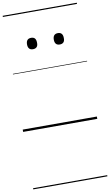

<svg xmlns="http://www.w3.org/2000/svg" viewBox="-149 -1078 944 1645"><g transform="rotate(-10 322.5 -255.0)"><path d="M207 -683Q185 -683 174 -695.5Q163 -708 163 -732Q163 -757 174 -769.5Q185 -782 207 -782Q229 -782 239.5 -769.5Q250 -757 250 -732Q251 -707 239.5 -695Q228 -683 207 -683ZM440 -683Q418 -683 407 -695.5Q396 -708 396 -732Q396 -757 407 -769.5Q418 -782 440 -782Q461 -782 472 -769.5Q483 -757 483 -732Q484 -707 472.5 -695Q461 -683 440 -683ZM0 490H645V500H0ZM0 -20H645V0H0ZM0 -505H645V-500H0ZM0 -1010H645V-1000H0Z"/></g></svg>

Font: Playwrite PE Guides
Style: Regular
Weight: 400
Designer: Veronika Burian, José Scaglione
Foundry: TypeTogether
Version: Version 1.003